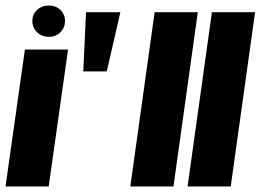

<svg xmlns="http://www.w3.org/2000/svg" viewBox="-30 -674 942 694"><path d="M-10 0 60 -495H216L146 0ZM147 -541Q121 -541 104 -557.5Q87 -574 87 -598Q87 -622 104 -638Q121 -654 147 -654Q172 -654 188.5 -638Q205 -622 205 -598Q205 -574 188.5 -557.5Q172 -541 147 -541Z M271 -416 281 -630H405L356 -416Z M441 0 529 -630H685L597 0Z M648 0 736 -630H892L804 0Z"/></svg>

Font: Alumni Sans Thin Black
Style: Italic
Weight: 900
Italic angle: -8°
Version: Version 1.016